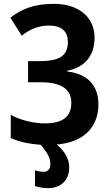

<svg xmlns="http://www.w3.org/2000/svg" viewBox="-20 -744 581 999"><path d="M340 128C340 81 317 43 275 8C421 -4 492 -87 492 -201C492 -299 436 -360 330 -372V-376C420 -393 472 -453 472 -548C472 -652 393 -724 260 -724C161 -724 97 -700 34 -652L93 -558C133 -591 180 -611 235 -611C300 -611 333 -581 333 -526C333 -459 297 -426 187 -426H126V-316H192C294 -316 351 -283 351 -210C351 -138 309 -102 212 -102C157 -102 83 -119 36 -147V-26C77 -7 128 5 191 9C227 50 242 78 242 109C242 137 228 150 207 150C192 150 173 146 162 142V224C181 230 203 235 229 235C298 235 340 193 340 128Z"/></svg>

Font: Noto Sans Display SemiCondensed
Style: Bold
Weight: 700
Width: 4
Designer: Monotype Design Team
Foundry: Monotype Imaging Inc.
Version: Version 1.900